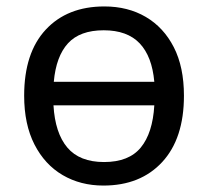

<svg xmlns="http://www.w3.org/2000/svg" viewBox="-20 -566 645 596"><path d="M551 -269Q551 -136 483.5 -63Q416 10 301 10Q230 10 174.5 -22.5Q119 -55 87 -117.5Q55 -180 55 -269Q55 -402 122 -474Q189 -546 304 -546Q377 -546 432.5 -513.5Q488 -481 519.5 -419.5Q551 -358 551 -269ZM302 -472Q228 -472 191 -431.5Q154 -391 147 -312H459Q452 -391 413.5 -431.5Q375 -472 302 -472ZM303 -63Q380 -63 417 -108Q454 -153 459 -239H146Q151 -153 189 -108Q227 -63 303 -63Z"/></svg>

Font: Noto Sans Historical
Style: Regular
Weight: 400
Designer: Monotype Design Team
Foundry: Monotype Imaging Inc.
Version: Version 2.013; ttfautohint (v1.8.4.7-5d5b)